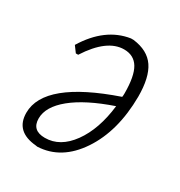

<svg xmlns="http://www.w3.org/2000/svg" viewBox="-120 -546 599 639"><g transform="rotate(30 179.0 -227.0)"><path d="M320 -305Q319 -172 260.5 -84.5Q202 3 112 7L106 6Q24 -1 24 -73Q24 -192 274 -278Q275 -283 275 -292Q275 -358 257 -388Q239 -418 201 -418Q136 -418 77 -326H68L51 -349Q111 -447 202 -461H212Q269 -454 294.5 -416.5Q320 -379 320 -305ZM69 -77Q69 -31 119 -31Q177 -31 219 -89Q261 -147 272 -241Q173 -207 121 -164.5Q69 -122 69 -77Z"/></g></svg>

Font: Alegreya Sans Light
Style: Italic
Weight: 300
Italic angle: -7°
Designer: Juan Pablo del Peral
Foundry: Huerta Tipografica
Version: Version 2.007